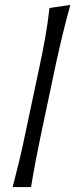

<svg xmlns="http://www.w3.org/2000/svg" viewBox="-20 -762 306 782"><path d="M31.5 0Q46 -55.5 58.5 -107.2Q71 -159 83.5 -220L141.5 -493.5Q155 -556 165.2 -615Q175.5 -674 181.5 -729.5L266.5 -742Q249.5 -681.5 234.8 -620.2Q220 -559 206 -494L148 -219.5Q135 -157.5 125.2 -106.5Q115.5 -55.5 106.5 0Z"/></svg>

Font: Commissioner Flair Light
Style: Italic
Weight: 300
Italic angle: -12°
Designer: Kostas Bartsokas
Foundry: Kostas Bartsokas
Version: Version 1.000; ttfautohint (v1.8.3)